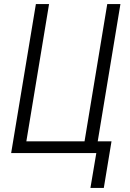

<svg xmlns="http://www.w3.org/2000/svg" viewBox="-20 -755 640 947"><path d="M426 172 455 0H35L157 -735H222L110 -58H397L509 -735H574L462 -58H530L492 172Z"/></svg>

Font: Iosevka Curly Light Extended
Style: Italic
Weight: 300
Width: 7
Italic angle: -9°
Monospace: yes
Designer: Belleve Invis
Foundry: Belleve Invis
Version: Version 11.1.0; ttfautohint (v1.8.3)